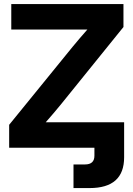

<svg xmlns="http://www.w3.org/2000/svg" viewBox="-20 -748 674 972"><path d="M352.1 204.1V84.5H410.2Q458 84.5 458 40.5V0H26.4V-116.2L348.1 -511.7Q366.2 -533.7 384.8 -555.4Q403.3 -577.1 422.4 -598.6H37.1V-727.5H605V-611.3L288.6 -219.7Q270 -197.3 250.7 -174.3Q231.4 -151.4 211.4 -128.9H608.4V48.3Q608.4 204.1 433.6 204.1Z"/></svg>

Font: Inter Display
Style: Bold
Weight: 700
Designer: Rasmus Andersson
Foundry: rsms
Version: Version 4.001;git-9221beed3